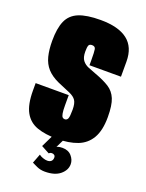

<svg xmlns="http://www.w3.org/2000/svg" viewBox="-145 -665 694 911"><g transform="rotate(20 202.5 -209.5)"><path d="M199 8Q140 8 98.5 -6.5Q57 -21 35.5 -59.5Q14 -98 14 -169V-206Q56 -206 97.5 -206Q139 -206 181 -206V-155Q181 -128 183.5 -114.5Q186 -101 190.5 -96.5Q195 -92 202 -92Q213 -92 217.5 -102.5Q222 -113 222 -147Q222 -179 212 -194Q202 -209 178.5 -219Q155 -229 115 -246Q78 -263 57 -286.5Q36 -310 27.5 -343.5Q19 -377 19 -422Q19 -485 35.5 -522.5Q52 -560 92 -576.5Q132 -593 202 -593Q292 -593 338 -557.5Q384 -522 384 -449V-373Q344 -373 304.5 -373Q265 -373 225 -373V-399Q225 -440 222.5 -453.5Q220 -467 204 -467Q191 -467 187.5 -458Q184 -449 184 -427Q184 -398 195.5 -383Q207 -368 226 -360.5Q245 -353 266 -345Q310 -329 337.5 -311.5Q365 -294 378 -262.5Q391 -231 391 -171Q391 -104 368 -64.5Q345 -25 302 -8.5Q259 8 199 8ZM198 174Q176 174 157 165.5Q138 157 131 153L149 106Q156 112 168.5 116.5Q181 121 191 121Q204 121 211 114.5Q218 108 218 96Q218 88 213 84Q208 80 201 80Q195 80 191.5 82Q188 84 186 86L145 64L176 0H232L206 53L199 49Q205 46 215 42.5Q225 39 239 39Q269 39 285.5 58Q302 77 302 99Q302 129 275 151.5Q248 174 198 174Z"/></g></svg>

Font: Alumni Sans Black
Style: Regular
Weight: 900
Designer: Robert E. Leuschke
Foundry: Robert E. Leuschke
Version: Version 1.018